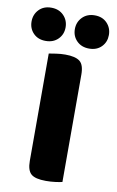

<svg xmlns="http://www.w3.org/2000/svg" viewBox="-138 -881 570 939"><g transform="rotate(10 147.0 -411.5)"><path d="M159 8Q106 8 85.5 -10Q65 -28 65 -75V-608Q77 -610 100 -613.5Q123 -617 146 -617Q196 -617 218 -600Q240 -583 240 -534V-1Q229 2 206 5Q183 8 159 8ZM124 -748Q124 -713 100.5 -689.5Q77 -666 39 -666Q1 -666 -22 -689.5Q-45 -713 -45 -748Q-45 -783 -22 -807Q1 -831 39 -831Q77 -831 100.5 -807Q124 -783 124 -748ZM339 -748Q339 -713 316 -689.5Q293 -666 255 -666Q217 -666 193.5 -689.5Q170 -713 170 -748Q170 -783 193.5 -807Q217 -831 255 -831Q293 -831 316 -807Q339 -783 339 -748Z"/></g></svg>

Font: Baloo Chettan 2 ExtraBold
Style: Regular
Weight: 800
Designer: Maithili Shingre, Unnati Kotecha and Ek Type
Foundry: Ek Type
Version: Version 1.640;hotconv 1.0.111;makeotfexe 2.5.65597; ttfautoh